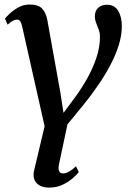

<svg xmlns="http://www.w3.org/2000/svg" viewBox="-20 -576 578 848"><path d="M308.5 -142Q338 -182 363.8 -227.2Q389.5 -272.5 405.5 -320Q421.5 -367.5 421.5 -414Q421.5 -430 416 -445Q410.5 -460 404.8 -474.5Q399 -489 399 -503.5Q399 -527.5 413.2 -541.2Q427.5 -555 453 -555Q485.5 -555 501.8 -528.5Q518 -502 518 -460Q518 -419 504.2 -375.5Q490.5 -332 467 -287.8Q443.5 -243.5 413.2 -199.5Q383 -155.5 349.5 -114Q331.5 -92 312.8 -69.2Q294 -46.5 278 -27L241 147.5Q236 169 241 179.5Q246 190 258 190Q270.5 190 284.8 182Q299 174 315.5 158.5L328 184Q321.5 193 303.2 209.5Q285 226 258 239.2Q231 252.5 198 252.5Q159 252.5 141 232Q123 211.5 130.5 177.5L177 -18.5L78 -458.5Q74 -476.5 68.8 -483Q63.5 -489.5 55 -489.5Q47.5 -489.5 38 -485Q28.5 -480.5 13.5 -467L2 -494Q6.5 -500 22 -515Q37.5 -530 60.5 -543Q83.5 -556 111.5 -556Q150 -556 166.5 -537.5Q183 -519 189 -488L246.5 -168L260.5 -77.5Z"/></svg>

Font: Merriweather 48pt Medium
Style: Italic
Weight: 500
Italic angle: -7.8°
Version: Version 2.101